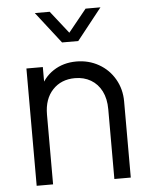

<svg xmlns="http://www.w3.org/2000/svg" viewBox="-55 -829 682 874"><g transform="rotate(-5 286.5 -392.0)"><path d="M77 -536H152V-432L135 -436Q155 -488 200.5 -518Q246 -548 306 -548Q362 -548 408 -522Q454 -496 480.5 -450Q507 -404 507 -348V0H432V-319Q432 -367 414.5 -401.5Q397 -436 365.5 -454.5Q334 -473 293 -473Q230 -473 191 -431.5Q152 -390 152 -319V0H77ZM137 -784H205L308 -653H263L369 -784H437L323 -640H249Z"/></g></svg>

Font: Trafiko Sans Variable
Style: Regular
Weight: 400
Designer: Gumpita Rahayu / Trafiko
Foundry: Tokotype / Trafiko
Version: Version 0.001;FEAKit 1.0